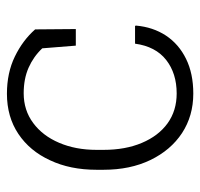

<svg xmlns="http://www.w3.org/2000/svg" viewBox="-32 -546 588 565"><g transform="rotate(-90 262.5 -264.0)"><path d="M269 10.3Q203.6 10.3 152.8 -22.9Q102.5 -56.2 73.7 -115.7Q44.9 -175.3 44.9 -253.9V-274.4Q44.9 -352.1 72.8 -411.1Q100.1 -470.7 150.4 -504.4Q200.7 -538.1 268.6 -538.1Q330.1 -538.1 377.9 -514.9Q425.8 -491.7 458 -455.1L459 -335.4H410.2L402.3 -434.1Q377.9 -460 345.2 -474.4Q312.5 -488.8 270 -488.8Q220.2 -488.8 182.6 -460.9Q145 -433.1 124.3 -384.5Q103.5 -335.9 103.5 -274.4V-253.9Q103.5 -189.5 124 -141.1Q144.5 -92.3 181.6 -65.4Q218.8 -38.6 269.5 -38.6Q328.6 -38.6 368.2 -69.6Q407.7 -100.6 416 -161.1H468.3L469.2 -158.2Q464.8 -108.4 439.9 -70.3Q414.6 -32.2 371.3 -11Q328.1 10.3 269 10.3Z"/></g></svg>

Font: Hanuman Light
Style: Regular
Weight: 300
Designer: Danh Hong
Version: Version 8.002; ttfautohint (v1.8.3)